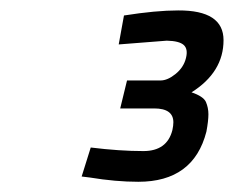

<svg xmlns="http://www.w3.org/2000/svg" viewBox="-20 -820 453 372"><path d="M413.1 -742.2Q413.1 -680.2 351.1 -641.1Q374 -633.3 378.9 -622.6Q383.8 -611.3 383.8 -598.6Q383.8 -585.9 379.9 -564.9Q355 -467.8 248 -467.8Q204.1 -467.8 153.8 -476.1L138.2 -478L155.8 -534.2Q211.9 -527.3 257.8 -527.3Q303.7 -527.3 314 -567.9Q315.9 -576.7 315.9 -583Q315.9 -609.9 278.8 -609.9H212.9L226.1 -664.1H291Q304.7 -664.1 320.3 -676.8Q335.9 -689.5 340.3 -707.5Q344.7 -725.1 335.9 -732.9Q327.1 -740.7 303.2 -741.2L210 -733.9L220.2 -790Q282.2 -799.8 325.2 -799.8Q413.1 -800.3 413.1 -742.2Z"/></svg>

Font: TitilliumWeb-Italic
Style: Italic
Weight: 400
Italic angle: -13°
Version: Version 1.001;PS 57.000;hotconv 1.0.70;makeotf.lib2.5.55311